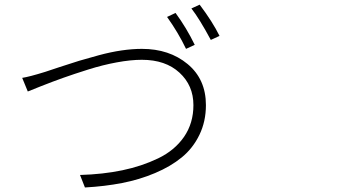

<svg xmlns="http://www.w3.org/2000/svg" viewBox="-20 -830 1540 840"><path d="M748 -773.4Q795.9 -708 832 -633.8L793.9 -616.2Q759.8 -687.5 710.9 -755.9ZM853.5 -809.6Q910.2 -734.4 940.4 -672.9L902.3 -655.3Q852.5 -748 817.4 -793ZM77.1 -489.3Q108.4 -494.1 177.7 -515.6Q186.5 -518.6 239.3 -536.1Q292 -553.7 326.2 -564Q360.4 -574.2 412.6 -588.4Q464.8 -602.5 512.2 -609.4Q559.6 -616.2 600.6 -616.2Q720.7 -616.2 800.8 -549.8Q880.9 -483.4 880.9 -370.1Q880.9 -298.8 852.5 -240.2Q824.2 -181.6 775.4 -141.6Q726.6 -101.6 658.2 -72.8Q589.8 -43.9 514.2 -29.3Q438.5 -14.6 351.6 -9.8L330.1 -64.5Q430.7 -67.4 515.1 -85Q599.6 -102.5 671.9 -137.2Q744.1 -171.9 785.2 -231.4Q826.2 -291 826.2 -370.1Q826.2 -456.1 765.1 -512.2Q704.1 -568.4 600.6 -568.4Q551.8 -568.4 490.7 -557.1Q429.7 -545.9 366.2 -525.9Q302.7 -505.9 257.3 -489.7Q211.9 -473.6 158.7 -452.6Q105.5 -431.6 101.6 -429.7Z"/></svg>

Font: Bpmf Zihi Sans Light
Style: Light
Weight: 300
Foundry: But Ko
Version: Version 1.320